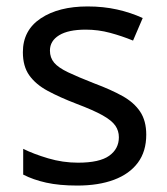

<svg xmlns="http://www.w3.org/2000/svg" viewBox="-20 -566 519 596"><path d="M434 -148Q434 -96 408 -61Q382 -26 334 -8Q286 10 220 10Q164 10 123.5 1Q83 -8 52 -24V-104Q84 -88 129.5 -74.5Q175 -61 222 -61Q289 -61 319 -82.5Q349 -104 349 -140Q349 -160 338 -176Q327 -192 298.5 -208Q270 -224 217 -244Q165 -264 128 -284Q91 -304 71 -332Q51 -360 51 -404Q51 -472 106.5 -509Q162 -546 252 -546Q301 -546 343.5 -536.5Q386 -527 423 -510L393 -440Q359 -454 322 -464Q285 -474 246 -474Q192 -474 163.5 -456.5Q135 -439 135 -409Q135 -387 148 -371.5Q161 -356 191.5 -341.5Q222 -327 273 -307Q324 -288 360 -268Q396 -248 415 -219.5Q434 -191 434 -148Z"/></svg>

Font: Noto Sans Khmer
Style: Regular
Weight: 400
Designer: Danh Hong and the Monotype Design Team
Foundry: Monotype Imaging Inc.
Version: Version 2.003